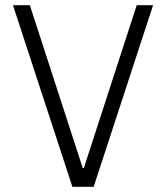

<svg xmlns="http://www.w3.org/2000/svg" viewBox="-20 -720 640 740"><path d="M259 0H341L570 -700H507L303 -72H299L95 -700H30Z"/></svg>

Font: CommitMonoV143 ExtLt
Style: Regular
Weight: 200
Monospace: yes
Designer: Eigil Nikolajsen
Foundry: Eigil Nikolajsen
Version: Version 1.143